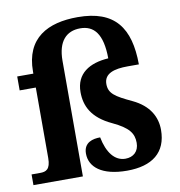

<svg xmlns="http://www.w3.org/2000/svg" viewBox="-86 -849 877 937"><g transform="rotate(-10 353.0 -380.0)"><path d="M469 10C593 10 666 -45 666 -158C666 -220 636 -281 553 -320C472 -358 442 -377 442 -424C442 -477 494 -491 559 -491H615C614 -672 545 -770 360 -770C213 -770 100 -713 100 -546V-536H20V-467H100V-118C100 -61 77 -53 49 -53H6V0H251V-573C251 -670 295 -714 363 -714C431 -714 472 -668 473 -546C379 -540 311 -499 311 -407C311 -338 340 -276 437 -231C516 -194 538 -163 538 -116C538 -73 510 -49 471 -49C418 -49 382 -96 367 -173C332 -173 285 -163 285 -107C285 -40 344 10 469 10Z"/></g></svg>

Font: Noto Nastaliq Urdu
Style: Bold
Weight: 700
Designer: Monotype Design Team (Patrick Giasson: type design, Kamal Mansour: OpenType code, Glenda Bellarosa). Updated by Simon Co
Foundry: Monotype Imaging Inc., Simon Cozens
Version: Version 3.009